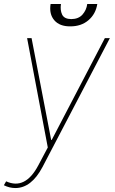

<svg xmlns="http://www.w3.org/2000/svg" viewBox="-41 -739 584 975"><path d="M36.9 215.9Q7.1 215.9 -21.3 201.7L-9.9 181.8Q87 226.2 153.4 100.9L201.7 9.9L96.6 -545.5H119.3L218.8 -28.4H221.6L491.5 -545.5H517L174.7 109.4Q118.3 215.9 36.9 215.9ZM402 -718.7H453.1Q445 -667.6 408 -636.2Q371.1 -604.8 315.3 -605.1Q261.7 -604.8 234.7 -636.2Q207.7 -667.6 215.9 -718.7H268.5Q263.8 -687.5 274.5 -665Q285.2 -642.4 321 -642Q358 -642.4 378 -665.1Q398.1 -687.9 402 -718.7Z"/></svg>

Font: Inter UI Thin
Style: Italic
Weight: 100
Italic angle: -9.39999°
Designer: Rasmus Andersson
Foundry: rsms
Version: 3.2;8d6f07862